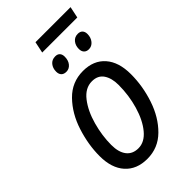

<svg xmlns="http://www.w3.org/2000/svg" viewBox="-251 -900 987 987"><g transform="rotate(-45 242.5 -406.5)"><path d="M37 -175Q37 -257 64.5 -343Q92 -429 148.5 -487Q205 -545 286 -545Q363 -545 406 -496Q449 -447 449 -359Q449 -272 420.5 -187Q392 -102 336 -46.5Q280 9 201 9Q124 9 80.5 -39.5Q37 -88 37 -175ZM365 -365Q365 -414 344.5 -444.5Q324 -475 281 -475Q232 -475 195.5 -428Q159 -381 139.5 -310.5Q120 -240 120 -173Q120 -120 142.5 -91Q165 -62 207 -62Q252 -62 288 -105.5Q324 -149 344.5 -219Q365 -289 365 -365ZM218 -822H473L460 -760H205ZM186 -640Q186 -665 200 -682Q214 -699 238 -699Q255 -699 263.5 -689.5Q272 -680 272 -663Q272 -636 258 -619Q244 -602 223 -602Q205 -602 195.5 -612Q186 -622 186 -640ZM351 -640Q351 -665 365 -682Q379 -699 402 -699Q419 -699 428 -689.5Q437 -680 437 -663Q437 -637 422.5 -619.5Q408 -602 387 -602Q370 -602 360.5 -612Q351 -622 351 -640Z"/></g></svg>

Font: Noto Sans UI Narrow
Style: Italic
Weight: 400
Width: 4
Italic angle: -12°
Designer: Monotype Design Team
Foundry: Monotype Imaging Inc.
Version: Version 1.001